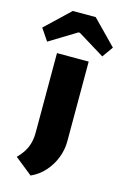

<svg xmlns="http://www.w3.org/2000/svg" viewBox="-198 -805 683 1059"><g transform="rotate(15 143.5 -275.5)"><path d="M237 -497V-42Q237 7 219 53Q201 99 168.5 135.5Q136 172 90 193L-10 113Q27 75 41.5 38.5Q56 2 56 -42V-497ZM211 -744 346 -606 302 -544 149 -638H141L-13 -544L-59 -612L80 -744Z"/></g></svg>

Font: Exo 2 ExtraBold
Style: Regular
Weight: 800
Designer: Natanael Gama
Foundry: Natanael Gama
Version: Version 2.010